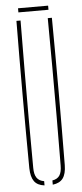

<svg xmlns="http://www.w3.org/2000/svg" viewBox="-59 -892 395 928"><g transform="rotate(-5 138.5 -428.0)"><path d="M52.5 -85Q51 -264.5 51 -442.8Q51 -621 52.5 -800H72.5Q71.5 -680.5 71 -561.5Q70.5 -442.5 70.5 -323.5Q70.5 -204.5 71.5 -85Q71.5 -53.5 82.8 -37Q94 -20.5 118.5 -16.5V4Q84.5 0 69 -21.2Q53.5 -42.5 52.5 -85ZM158.5 4V-16.5Q183 -20.5 193.8 -37Q204.5 -53.5 204.5 -85Q205.5 -204.5 205.8 -323.5Q206 -442.5 205.8 -561.5Q205.5 -680.5 204.5 -800H224.5Q226 -621 226 -442.8Q226 -264.5 224.5 -85Q224 -42.5 208.2 -21.2Q192.5 0 158.5 4ZM65.5 -860H211.5V-840H65.5Z"/></g></svg>

Font: Big Shoulders Stencil Thin
Style: Regular
Weight: 100
Designer: Patric King
Foundry: XO Type Co
Version: Version 2.001